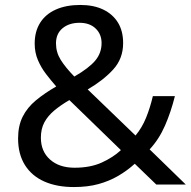

<svg xmlns="http://www.w3.org/2000/svg" viewBox="-20 -745 772 775"><path d="M304 -725Q358 -725 396.5 -706.5Q435 -688 456 -654Q477 -620 477 -571Q477 -508 436.5 -464Q396 -420 334 -384L527 -198Q553 -229 569.5 -269.5Q586 -310 597 -357H686Q670 -293 646 -238Q622 -183 584 -142L730 0H611L524 -84Q493 -56 457 -35Q421 -14 377.5 -2Q334 10 278 10Q209 10 158.5 -12.5Q108 -35 80.5 -79Q53 -123 53 -186Q53 -237 71.5 -274Q90 -311 125 -340Q160 -369 207 -396Q186 -420 166 -446Q146 -472 133 -502.5Q120 -533 120 -569Q120 -618 142 -653Q164 -688 205.5 -706.5Q247 -725 304 -725ZM260 -341Q224 -320 198.5 -298.5Q173 -277 159 -251Q145 -225 145 -189Q145 -134 182 -101Q219 -68 281 -68Q345 -68 391 -89Q437 -110 468 -139ZM301 -653Q259 -653 232.5 -631Q206 -609 206 -570Q206 -534 225 -503.5Q244 -473 280 -436Q339 -470 364.5 -500.5Q390 -531 390 -571Q390 -607 366 -630Q342 -653 301 -653Z"/></svg>

Font: hexkorean15
Style: Book
Weight: 400
Designer: Jelle Bosma - Monotype Design Team
Foundry: Monotype Imaging Inc.
Version: Version 2.003